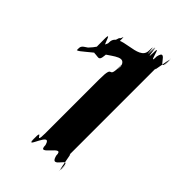

<svg xmlns="http://www.w3.org/2000/svg" viewBox="-214 -801 841 841"><g transform="rotate(45 206.5 -380.5)"><path d="M97 -531C143 -561 179 -596 192 -550C192 -480 189 -620 189 -550C189 -456 165 -547 165 -442V-110C165 -22 146 -135 146 -54C146 16 147 -122 147 -52C147 10 184 -142 202 -72C202 -2 268 -142 268 -72C286 -2 324 -132 324 -52C324 18 326 -124 326 -54C326 7 306 -162 306 -110V-658C306 -603 324 -769 324 -706C324 -636 322 -779 322 -709C322 -631 287 -761 272 -691C272 -621 250 -761 250 -691C248 -621 240 -762 240 -694C240 -624 237 -763 237 -693C237 -621 232 -755 230 -685C230 -615 81 -658 81 -588C81 -514 56 -651 56 -583C56 -513 55 -508 78 -508C104 -506 110 -494 110 -588C110 -688 110 -632 99 -632C88 -597 73 -548 32 -506C3 -488 5 -485 5 -463C18 -464 51 -501 97 -531Z"/></g></svg>

Font: Hussar Przerywany
Style: Regular
Weight: 400
Foundry: Cannot Into Space Fonts
Version: Version 0.982